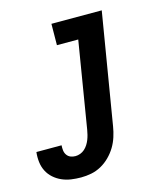

<svg xmlns="http://www.w3.org/2000/svg" viewBox="-181 -606 792 914"><g transform="rotate(-15 215.0 -148.5)"><path d="M106 223Q81 223 57 219.5Q33 216 11.5 206.5Q-10 197 -27.5 181.5Q-45 166 -55.5 145.5Q-66 125 -69 100.5Q-72 76 -69 51H55Q54 64 55.5 76.5Q57 89 64 99Q71 109 82 113.5Q93 118 106 118Q118 118 130 113.5Q142 109 151.5 100.5Q161 92 168 81Q175 70 179.5 58.5Q184 47 187 35Q190 23 192 11L262 -415H157L158 -520H406L315 28Q311 53 303 78Q295 103 281.5 125.5Q268 148 248.5 167.5Q229 187 205.5 200Q182 213 156.5 218Q131 223 106 223Z"/></g></svg>

Font: Iosevka SS18 Extrabold
Style: Italic
Weight: 800
Italic angle: -9°
Monospace: yes
Designer: Belleve Invis
Foundry: Belleve Invis
Version: Version 25.1.1; ttfautohint (v1.8.4)